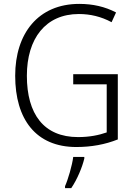

<svg xmlns="http://www.w3.org/2000/svg" viewBox="-20 -745 694 986"><path d="M356 -364V-312H528V-65C488 -51 440 -41 381 -41C205 -41 118 -159 118 -356C118 -547 214 -673 385 -673C443 -673 499 -660 553 -631L576 -681C519 -711 456 -725 387 -725C176 -725 58 -573 58 -356C58 -133 164 10 372 10C449 10 520 -3 585 -29V-364ZM413 69V61H356C351 103 329 178 314 211V221H346C376 177 402 115 413 69Z"/></svg>

Font: Noto Sans Telugu SemiCondensed Light
Style: Regular
Weight: 300
Width: 4
Designer: Jelle Bosma - Monotype Design Team
Foundry: Monotype Imaging Inc.
Version: Version 2.005